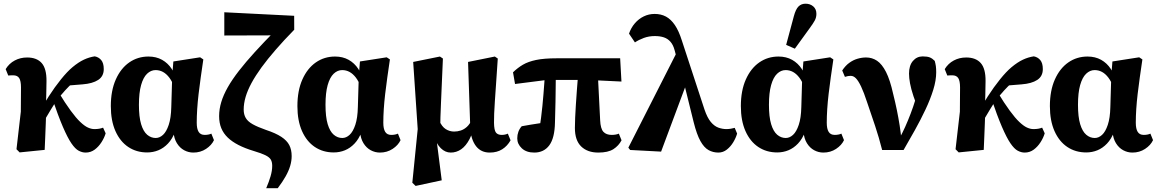

<svg xmlns="http://www.w3.org/2000/svg" viewBox="-20 -801 6192 1027"><path d="M85 14.2 68.2 -2.8 91.4 -203.8 92.3 -333.2Q92.3 -368.2 82.7 -383.2Q73.1 -398.2 50.3 -398.2Q44.6 -398.2 37.1 -397.9Q29.5 -397.6 24.1 -397L10.3 -431.3Q28.8 -461.6 58.8 -477.5Q88.7 -493.5 125.1 -493.5Q176.6 -493.5 203 -463.7Q229.3 -433.9 228.7 -367.1Q228.4 -332 227.4 -293.2Q226.4 -254.4 225.1 -216.4L227.3 -212.8Q226.3 -178.4 224.8 -139.6Q223.3 -100.9 221.8 -64.6Q220.3 -28.3 219 0.7ZM195.9 -116.5 150 -155.3H165.6L182.1 -185.2Q208.2 -235.2 240.6 -285.3Q272.9 -335.5 306.2 -376.7Q339.5 -418 367.5 -441.4Q400.3 -468.7 428.8 -481.9Q457.2 -495.2 486.8 -499.6Q508 -495.6 521.5 -479.5Q535 -463.3 535 -431.3Q535 -392.9 505.1 -373.4Q475.3 -353.9 421.7 -349.8L319.3 -341.5L415.4 -396.4Q392 -379 370 -359Q348 -339.1 328.1 -317.3Q308.2 -295.5 289 -272.3L280.6 -260.8Q266.3 -238 252.1 -214.9Q238 -191.7 224 -167.8Q210.1 -143.8 195.9 -116.5ZM437.9 15.1Q419.8 15.1 401 5.3Q382.2 -4.6 361.8 -34.5Q341.4 -64.4 316.1 -123.1Q290.9 -181.8 257.8 -279.2L291.8 -310.1Q329.1 -248.4 358 -209.2Q386.8 -169.9 409.4 -148.6Q431.9 -127.2 450.2 -118.8Q468.4 -110.5 484.9 -110.5Q499.5 -110.5 510.9 -112.5Q522.3 -114.5 531.4 -118.2L545.1 -87.9Q538.1 -64 522.7 -40.1Q507.4 -16.2 486.2 -0.5Q464.9 15.1 437.9 15.1Z M767 14.4Q709.8 14.4 666 -14.9Q622.3 -44.1 597.5 -99.8Q572.8 -155.5 572.8 -233.4Q572.8 -316.2 599.4 -375.9Q626 -435.5 671.4 -467.1Q716.8 -498.6 774.4 -498.6Q815.4 -498.6 846.9 -481Q878.3 -463.4 898.7 -432.1Q919.1 -400.8 925.3 -359.1H932.6L913.4 -332.4Q901.3 -365.1 885.7 -385.7Q870 -406.3 851.7 -416.2Q833.5 -426.1 812.2 -426.1Q787.2 -426.1 766.7 -406.6Q746.3 -387.1 734.7 -345.9Q723.1 -304.6 723.1 -240.5Q723.1 -175.9 734.8 -136.9Q746.6 -97.9 767.1 -80.4Q787.6 -62.9 812.9 -62.9Q833.7 -62.9 851.9 -79.6Q870.1 -96.2 882.5 -133.1Q894.9 -169.9 896.2 -228.4L901.1 -394.1L907.3 -472.2L1050.5 -494.5L1067.6 -483.1Q1060.3 -434 1053.8 -387.6Q1047.3 -341.3 1042.3 -298.7Q1037.3 -256.1 1034.8 -217.4Q1032.3 -178.7 1032.3 -144.7Q1032.3 -111.8 1042.5 -95.6Q1052.6 -79.4 1074.9 -79.4Q1085.6 -79.4 1094.5 -81.2Q1103.4 -82.9 1110.5 -86.2L1124.5 -51.3Q1111.8 -24.1 1082 -4.5Q1052.2 15.1 1014.2 15.1Q988.2 15.1 965 2.6Q941.8 -9.9 926.3 -34.9Q910.8 -60 907.8 -96.4L916.2 -96.1Q901.7 -57.5 878.5 -33.2Q855.4 -8.8 827.1 2.8Q798.9 14.4 767 14.4Z M1403.9 205.7Q1418.5 171.9 1427.2 142Q1436 112.1 1436 86.2Q1436 65.6 1428.7 53Q1421.4 40.3 1400.4 29.7Q1379.4 19.1 1337.3 6.6Q1290.6 -7.5 1255.9 -25.3Q1221.2 -43.1 1198.3 -65.1Q1175.3 -87.2 1163.7 -115.3Q1152.1 -143.5 1152.1 -179.7Q1152.1 -217.2 1163.6 -255.2Q1175.1 -293.2 1198.5 -334.5Q1221.9 -375.7 1258.2 -422.4Q1294.4 -469 1343.6 -523Q1392.7 -577 1455.9 -640.7L1439.5 -595.7V-611.9L1179.8 -611.1V-735.4L1553.5 -716.5L1553.8 -642Q1498.2 -585.2 1454.7 -535Q1411.2 -484.9 1378.9 -440.7Q1346.7 -396.4 1325.4 -357.1Q1304.2 -317.9 1293.8 -282.6Q1283.5 -247.4 1283.5 -214.9Q1283.5 -188.9 1294.4 -170.2Q1305.2 -151.4 1331.3 -136.7Q1357.5 -121.9 1402.5 -106.1Q1454.7 -88.9 1484.7 -69.1Q1514.8 -49.3 1527.5 -24.6Q1540.1 0.1 1540.1 33.5Q1540.1 59.8 1532.1 86.7Q1524 113.7 1507.7 142.6Q1491.4 171.6 1465.6 205.7Z M1765 14.4Q1707.8 14.4 1664 -14.9Q1620.3 -44.1 1595.5 -99.8Q1570.8 -155.5 1570.8 -233.4Q1570.8 -316.2 1597.4 -375.9Q1624 -435.5 1669.4 -467.1Q1714.8 -498.6 1772.4 -498.6Q1813.4 -498.6 1844.9 -481Q1876.3 -463.4 1896.7 -432.1Q1917.1 -400.8 1923.3 -359.1H1930.6L1911.4 -332.4Q1899.3 -365.1 1883.7 -385.7Q1868 -406.3 1849.7 -416.2Q1831.5 -426.1 1810.2 -426.1Q1785.2 -426.1 1764.7 -406.6Q1744.3 -387.1 1732.7 -345.9Q1721.1 -304.6 1721.1 -240.5Q1721.1 -175.9 1732.8 -136.9Q1744.6 -97.9 1765.1 -80.4Q1785.6 -62.9 1810.9 -62.9Q1831.7 -62.9 1849.9 -79.6Q1868.1 -96.2 1880.5 -133.1Q1892.9 -169.9 1894.2 -228.4L1899.1 -394.1L1905.3 -472.2L2048.5 -494.5L2065.6 -483.1Q2058.3 -434 2051.8 -387.6Q2045.3 -341.3 2040.3 -298.7Q2035.3 -256.1 2032.8 -217.4Q2030.3 -178.7 2030.3 -144.7Q2030.3 -111.8 2040.5 -95.6Q2050.6 -79.4 2072.9 -79.4Q2083.6 -79.4 2092.5 -81.2Q2101.4 -82.9 2108.5 -86.2L2122.5 -51.3Q2109.8 -24.1 2080 -4.5Q2050.2 15.1 2012.2 15.1Q1986.2 15.1 1963 2.6Q1939.8 -9.9 1924.3 -34.9Q1908.8 -60 1905.8 -96.4L1914.2 -96.1Q1899.7 -57.5 1876.5 -33.2Q1853.4 -8.8 1825.1 2.8Q1796.9 14.4 1765 14.4Z M2185.5 176.5 2214.3 -110.5 2190.1 -469.7 2333.1 -498.6 2349.1 -487.9Q2345.8 -411.1 2343.3 -354Q2340.9 -297 2339 -253.7Q2337 -210.5 2335.9 -174.5Q2334.7 -138.4 2334.7 -103.3L2312.2 -76.2L2342.8 163.5L2203.1 193.5ZM2599.4 15.1Q2553.3 15.1 2526.8 -18.5Q2500.3 -52.2 2495.5 -111.3V-116.4L2483.6 -469.7L2626.9 -498.6L2642.6 -487.9Q2637.3 -409.4 2633.5 -353.7Q2629.7 -298.1 2627 -259.4Q2624.4 -220.7 2623.3 -193.5Q2622.1 -166.2 2622.4 -144.5Q2623 -104.6 2632.7 -92Q2642.4 -79.4 2663.9 -79.4Q2673.2 -79.4 2681.3 -81.2Q2689.5 -82.9 2696.4 -86.2L2711 -50.6Q2694.1 -20.1 2666.3 -2.5Q2638.6 15.1 2599.4 15.1ZM2390.8 15.1Q2361.8 15.1 2337.7 -8.3Q2313.6 -31.8 2298 -81.3H2296L2329.9 -155.1Q2343.7 -123.1 2364.5 -110.2Q2385.3 -97.3 2409.3 -97.3Q2427.1 -97.3 2444.5 -102.9Q2461.9 -108.5 2477.4 -122.5Q2492.8 -136.4 2503.8 -161.1L2523.1 -147H2521.1Q2510.4 -92.8 2491.3 -56.5Q2472.2 -20.2 2446.8 -2.5Q2421.3 15.1 2390.8 15.1Z M2837.6 15.1Q2795.7 15.1 2771.3 -7.6Q2746.8 -30.3 2746.8 -61.1Q2746.8 -79.8 2752.7 -95.9Q2758.5 -112.1 2770.7 -125.8Q2789.8 -129.8 2817.8 -134Q2845.8 -138.3 2874.1 -142.8Q2902.4 -147.3 2922.7 -149.4L2865.7 -111.5Q2870 -139.8 2874.1 -170.9Q2878.1 -202 2881.3 -234.3Q2884.5 -266.5 2887.1 -298.8Q2889.7 -331.1 2891.9 -362.3Q2894.1 -393.5 2895.8 -421.9H2953.2Q2953.2 -397.1 2952.7 -370.3Q2952.2 -343.5 2952.1 -314.8Q2951.9 -286.2 2951.3 -257.6Q2950.7 -229.1 2949.9 -200.7Q2949.1 -172.3 2948.5 -145.9Q2947 -62.8 2918.2 -23.8Q2889.4 15.1 2837.6 15.1ZM2734.9 -351.7 2724.1 -414.2Q2749.1 -438.5 2777.1 -454.9Q2805.2 -471.4 2847.7 -480.3Q2890.3 -489.2 2957.9 -489.2H3297.2L3304.1 -364.8L3127.5 -373.3H2904.4ZM3180.2 15.1Q3122.5 15.1 3088.8 -17.5Q3055.1 -50.1 3055.1 -116.4Q3055.1 -141.9 3056.5 -172Q3057.8 -202.1 3060.2 -239.2Q3062.5 -276.3 3065.9 -321.4Q3069.3 -366.4 3073.8 -421.9H3176.9L3190.2 -157.7Q3192.2 -112.7 3207.5 -96Q3222.9 -79.4 3251.9 -79.4Q3263.3 -79.4 3273.2 -81.2Q3283 -82.9 3290.2 -86.2L3304.6 -50.6Q3289.4 -21.5 3261.1 -3.2Q3232.8 15.1 3180.2 15.1Z M3350.8 1.2 3341 -11.1 3607.2 -534.9 3656.7 -366.5 3516.2 10ZM3822.4 15.1Q3793.9 15.1 3770 1.8Q3746 -11.5 3726.4 -46.7Q3706.8 -81.9 3690.5 -147L3629.5 -393.6H3625.9L3588.3 -533.1Q3580.8 -561.1 3566.3 -577.6Q3551.8 -594.1 3531.2 -601.1Q3510.6 -608.1 3482.4 -608.1Q3451.1 -608.1 3423.9 -598.1Q3396.7 -588 3376.2 -574.2L3344.6 -621Q3355.2 -652.4 3375.8 -676.3Q3396.4 -700.3 3423.6 -713.4Q3450.8 -726.5 3481.5 -726.5Q3515.9 -726.5 3542.4 -712.2Q3568.9 -697.8 3589.9 -666.9Q3610.9 -635.9 3627 -584.9L3748.4 -214.8Q3763.2 -171.3 3782 -148.7Q3800.8 -126.2 3822.5 -118.3Q3844.2 -110.5 3865.6 -110.5Q3876.6 -110.5 3889 -112.5Q3901.5 -114.5 3910 -117.1L3922.8 -86.4Q3916.2 -63.4 3902.1 -40.1Q3888 -16.7 3867.8 -0.8Q3847.6 15.1 3822.4 15.1Z M4137 14.4Q4079.8 14.4 4036 -14.9Q3992.3 -44.1 3967.5 -99.8Q3942.8 -155.5 3942.8 -233.4Q3942.8 -316.2 3969.4 -375.9Q3996 -435.5 4041.4 -467.1Q4086.8 -498.6 4144.4 -498.6Q4185.4 -498.6 4216.9 -481Q4248.3 -463.4 4268.7 -432.1Q4289.1 -400.8 4295.3 -359.1H4302.6L4283.4 -332.4Q4271.3 -365.1 4255.7 -385.7Q4240 -406.3 4221.7 -416.2Q4203.5 -426.1 4182.2 -426.1Q4157.2 -426.1 4136.7 -406.6Q4116.3 -387.1 4104.7 -345.9Q4093.1 -304.6 4093.1 -240.5Q4093.1 -175.9 4104.8 -136.9Q4116.6 -97.9 4137.1 -80.4Q4157.6 -62.9 4182.9 -62.9Q4203.7 -62.9 4221.9 -79.6Q4240.1 -96.2 4252.5 -133.1Q4264.9 -169.9 4266.2 -228.4L4271.1 -394.1L4277.3 -472.2L4420.5 -494.5L4437.6 -483.1Q4430.3 -434 4423.8 -387.6Q4417.3 -341.3 4412.3 -298.7Q4407.3 -256.1 4404.8 -217.4Q4402.3 -178.7 4402.3 -144.7Q4402.3 -111.8 4412.5 -95.6Q4422.6 -79.4 4444.9 -79.4Q4455.6 -79.4 4464.5 -81.2Q4473.4 -82.9 4480.5 -86.2L4494.5 -51.3Q4481.8 -24.1 4452 -4.5Q4422.2 15.1 4384.2 15.1Q4358.2 15.1 4335 2.6Q4311.8 -9.9 4296.3 -34.9Q4280.8 -60 4277.8 -96.4L4286.2 -96.1Q4271.7 -57.5 4248.5 -33.2Q4225.4 -8.8 4197.1 2.8Q4168.9 14.4 4137 14.4ZM4185.1 -561 4226.2 -714Q4236.3 -751.8 4251.2 -766.5Q4266 -781.2 4288.9 -781.2Q4313.3 -781.2 4330.1 -766.8Q4346.9 -752.4 4346.9 -726.9Q4346.9 -707.5 4338 -691.1Q4329.1 -674.8 4311.4 -650.8L4231.6 -540.6Z M4698.6 1.5Q4681.6 -65.6 4661 -127.3Q4640.5 -189.1 4618.5 -252.8Q4600.7 -307.2 4586 -338.1Q4571.2 -369 4558.3 -382.1Q4545.4 -395.2 4531.5 -395.2Q4521.5 -395.2 4514.4 -393.8Q4507.2 -392.5 4499.5 -389.8L4485 -424Q4502 -449.8 4522.8 -464.9Q4543.7 -480.1 4566.8 -486.8Q4590 -493.6 4612.5 -493.6Q4644.7 -493.6 4671.1 -476.1Q4697.5 -458.5 4719.2 -416.2Q4740.8 -373.9 4757.2 -299.9Q4768.8 -253.7 4777.3 -212.2Q4785.8 -170.6 4792.2 -130.1Q4798.6 -89.7 4802.4 -44.8H4782.2L4790.3 -59.2Q4806.6 -88.9 4821.7 -122.3Q4836.7 -155.7 4850.6 -192.2Q4864.6 -228.6 4876.7 -268.4Q4888.7 -308.1 4898.8 -350.5L4901.5 -194Q4879.2 -246.8 4866.2 -286.2Q4853.1 -325.6 4847.7 -355.2Q4842.3 -384.8 4842.3 -407.3Q4842.3 -450.5 4863.1 -474.9Q4883.8 -499.3 4915.6 -499.3Q4940.5 -499.3 4954 -493.7Q4967.5 -488.1 4979.9 -475.3Q4984 -460.2 4985.9 -447.2Q4987.7 -434.1 4987.7 -414.3Q4987.7 -371.2 4971.9 -320.3Q4956.1 -269.4 4930.2 -214.7Q4904.3 -159.9 4873.7 -105Q4843.2 -50.1 4813.1 1.5Z M5108 14.2 5091.2 -2.8 5114.4 -203.8 5115.3 -333.2Q5115.3 -368.2 5105.7 -383.2Q5096.1 -398.2 5073.3 -398.2Q5067.6 -398.2 5060.1 -397.9Q5052.5 -397.6 5047.1 -397L5033.3 -431.3Q5051.8 -461.6 5081.8 -477.5Q5111.7 -493.5 5148.1 -493.5Q5199.6 -493.5 5226 -463.7Q5252.3 -433.9 5251.7 -367.1Q5251.4 -332 5250.4 -293.2Q5249.4 -254.4 5248.1 -216.4L5250.3 -212.8Q5249.3 -178.4 5247.8 -139.6Q5246.3 -100.9 5244.8 -64.6Q5243.3 -28.3 5242 0.7ZM5218.9 -116.5 5173 -155.3H5188.6L5205.1 -185.2Q5231.2 -235.2 5263.6 -285.3Q5295.9 -335.5 5329.2 -376.7Q5362.5 -418 5390.5 -441.4Q5423.3 -468.7 5451.8 -481.9Q5480.2 -495.2 5509.8 -499.6Q5531 -495.6 5544.5 -479.5Q5558 -463.3 5558 -431.3Q5558 -392.9 5528.1 -373.4Q5498.3 -353.9 5444.7 -349.8L5342.3 -341.5L5438.4 -396.4Q5415 -379 5393 -359Q5371 -339.1 5351.1 -317.3Q5331.2 -295.5 5312 -272.3L5303.6 -260.8Q5289.3 -238 5275.1 -214.9Q5261 -191.7 5247 -167.8Q5233.1 -143.8 5218.9 -116.5ZM5460.9 15.1Q5442.8 15.1 5424 5.3Q5405.2 -4.6 5384.8 -34.5Q5364.4 -64.4 5339.1 -123.1Q5313.9 -181.8 5280.8 -279.2L5314.8 -310.1Q5352.1 -248.4 5381 -209.2Q5409.8 -169.9 5432.4 -148.6Q5454.9 -127.2 5473.2 -118.8Q5491.4 -110.5 5507.9 -110.5Q5522.5 -110.5 5533.9 -112.5Q5545.3 -114.5 5554.4 -118.2L5568.1 -87.9Q5561.1 -64 5545.7 -40.1Q5530.4 -16.2 5509.2 -0.5Q5487.9 15.1 5460.9 15.1Z M5790 14.4Q5732.8 14.4 5689 -14.9Q5645.3 -44.1 5620.5 -99.8Q5595.8 -155.5 5595.8 -233.4Q5595.8 -316.2 5622.4 -375.9Q5649 -435.5 5694.4 -467.1Q5739.8 -498.6 5797.4 -498.6Q5838.4 -498.6 5869.9 -481Q5901.3 -463.4 5921.7 -432.1Q5942.1 -400.8 5948.3 -359.1H5955.6L5936.4 -332.4Q5924.3 -365.1 5908.7 -385.7Q5893 -406.3 5874.7 -416.2Q5856.5 -426.1 5835.2 -426.1Q5810.2 -426.1 5789.7 -406.6Q5769.3 -387.1 5757.7 -345.9Q5746.1 -304.6 5746.1 -240.5Q5746.1 -175.9 5757.8 -136.9Q5769.6 -97.9 5790.1 -80.4Q5810.6 -62.9 5835.9 -62.9Q5856.7 -62.9 5874.9 -79.6Q5893.1 -96.2 5905.5 -133.1Q5917.9 -169.9 5919.2 -228.4L5924.1 -394.1L5930.3 -472.2L6073.5 -494.5L6090.6 -483.1Q6083.3 -434 6076.8 -387.6Q6070.3 -341.3 6065.3 -298.7Q6060.3 -256.1 6057.8 -217.4Q6055.3 -178.7 6055.3 -144.7Q6055.3 -111.8 6065.5 -95.6Q6075.6 -79.4 6097.9 -79.4Q6108.6 -79.4 6117.5 -81.2Q6126.4 -82.9 6133.5 -86.2L6147.5 -51.3Q6134.8 -24.1 6105 -4.5Q6075.2 15.1 6037.2 15.1Q6011.2 15.1 5988 2.6Q5964.8 -9.9 5949.3 -34.9Q5933.8 -60 5930.8 -96.4L5939.2 -96.1Q5924.7 -57.5 5901.5 -33.2Q5878.4 -8.8 5850.1 2.8Q5821.9 14.4 5790 14.4Z"/></svg>

Font: Source Serif 4 Variable
Style: Regular
Weight: 400
Designer: Frank Grießhammer
Foundry: Adobe
Version: Version 4.005;hotconv 1.1.0;makeotfexe 2.6.0